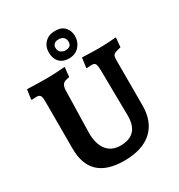

<svg xmlns="http://www.w3.org/2000/svg" viewBox="-202 -995 1061 1140"><g transform="rotate(-30 328.5 -425.0)"><path d="M86 -204V-524Q86 -557 79.5 -567.5Q73 -578 53 -578L21 -576L19 -580L28 -645Q116 -642 169 -642Q209 -642 288 -648L281 -582Q249 -578 237.5 -566.5Q226 -555 224 -528L217 -236Q217 -160 249.5 -118.5Q282 -77 343 -77Q468 -77 468 -209Q468 -272 464 -524Q463 -557 457 -567.5Q451 -578 432 -578L398 -576L396 -580L405 -645Q485 -642 521 -642Q569 -642 639 -648L633 -583Q606 -577 594 -572Q582 -567 578 -558Q574 -549 574 -531V-220Q574 -108 508 -48Q442 12 317 12Q86 12 86 -204ZM249 -768Q249 -809 275 -835.5Q301 -862 344 -862Q389 -862 411 -837Q433 -812 433 -776Q433 -736 407 -707Q381 -678 336 -678Q295 -678 272 -702.5Q249 -727 249 -768ZM383 -766Q383 -786 371 -797Q359 -808 337 -808Q318 -808 307.5 -798.5Q297 -789 297 -773Q297 -751 311.5 -740.5Q326 -730 343 -730Q359 -730 371 -737.5Q383 -745 383 -766Z"/></g></svg>

Font: Alegreya
Style: Bold
Weight: 700
Designer: Juan Pablo del Peral
Foundry: Huerta Tipografica
Version: Version 2.008; ttfautohint (v1.8)